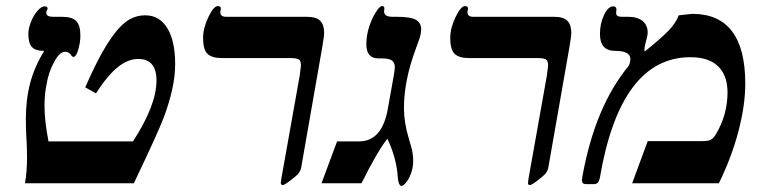

<svg xmlns="http://www.w3.org/2000/svg" viewBox="-20 -609 2549 638"><path d="M63 0Q69.8 -38.1 69.8 -86.9Q69.8 -117.2 67.9 -147.9Q65.9 -178.7 65.9 -213.9Q65.9 -278.3 80.3 -333Q94.7 -387.7 127 -439.9Q97.7 -439.9 85.9 -452.9Q74.2 -465.8 74.2 -496.1Q74.2 -514.6 83 -536.6Q91.8 -558.6 104.7 -573.2Q117.7 -587.9 127.9 -587.9Q138.2 -587.9 138.2 -580.1Q138.2 -577.6 136 -575Q133.8 -572.3 133.8 -566.9Q133.8 -553.2 155.8 -553.2H186Q219.7 -553.2 233.4 -538.8Q247.1 -524.4 247.1 -491.2Q247.1 -468.3 240 -444.1Q232.9 -419.9 224.1 -419.9Q219.7 -419.9 215.8 -426.8Q208.5 -437 195.8 -437Q178.2 -437 159.7 -402.8Q141.1 -368.7 134.8 -329.1Q127.9 -296.9 127.9 -256.8Q127.9 -208 141.1 -139.2H421.9Q500 -259.3 500 -341.8Q500 -413.1 439 -413.1Q405.8 -413.1 372.1 -386.5Q338.4 -359.9 298.8 -298.8L263.2 -318.8Q301.8 -407.2 334.2 -459.5Q366.7 -511.7 396.2 -534.9Q425.8 -558.1 462.9 -558.1Q509.8 -558.1 535.9 -515.6Q562 -473.1 562 -396Q562 -356 552.2 -311.8Q542.5 -267.6 524.2 -218.8Q505.9 -169.9 424.8 0Z M717.8 -416Q683.6 -416 669.2 -430.4Q654.8 -444.8 654.8 -482.9Q654.8 -515.6 672.4 -552.2Q689.9 -588.9 704.1 -588.9Q713.9 -588.9 713.9 -580.1L711.9 -568.8Q711.9 -553.2 731 -553.2H999Q1031.2 -553.2 1044.2 -539.8Q1057.1 -526.4 1057.1 -500Q1057.1 -488.8 1050.8 -452.1L981 -53.2Q980 -46.9 976.8 -40.5Q973.6 -34.2 968.8 -29.1Q963.9 -23.9 944.6 -9Q925.3 5.9 919.9 5.9Q913.1 5.9 913.1 -1L915 -16.1L976.1 -358.9Q980 -387.7 980 -391.1Q980 -407.7 972.2 -411.9Q964.4 -416 945.8 -416Z M1173.3 -139.2Q1250 -139.2 1269 -249L1288.1 -356Q1292 -377.9 1292 -386.2Q1292 -399.9 1283 -407.5Q1273.9 -415 1247.1 -415H1237.3Q1197.3 -415 1197.3 -461.9Q1197.3 -489.3 1205.8 -517.3Q1214.4 -545.4 1228 -567.1Q1241.7 -588.9 1249 -588.9Q1257.3 -588.9 1257.3 -581.1L1256.3 -570.8Q1256.3 -553.2 1284.2 -553.2H1298.3Q1344.7 -553.2 1362.1 -543.2Q1379.4 -533.2 1379.4 -512.2Q1379.4 -497.6 1374.3 -482.2Q1369.1 -466.8 1361.3 -445.8Q1322.3 -340.8 1322.3 -250Q1322.3 -202.1 1338.4 -148.9L1344.7 -127Q1353 -100.6 1353 -74.2Q1353 -54.2 1346.7 -35.4Q1340.3 -16.6 1330.3 -3.9Q1320.3 8.8 1314.5 8.8Q1303.7 8.8 1301.3 -24.9Q1299.8 -52.7 1290.3 -86.7Q1280.8 -120.6 1267.1 -147.9Q1233.4 -105 1181.2 0H1048.3L1100.1 -139.2Z M1539.1 -416Q1504.9 -416 1490.5 -430.4Q1476.1 -444.8 1476.1 -482.9Q1476.1 -515.6 1493.7 -552.2Q1511.2 -588.9 1525.4 -588.9Q1535.2 -588.9 1535.2 -580.1L1533.2 -568.8Q1533.2 -553.2 1552.2 -553.2H1820.3Q1852.5 -553.2 1865.5 -539.8Q1878.4 -526.4 1878.4 -500Q1878.4 -488.8 1872.1 -452.1L1802.2 -53.2Q1801.3 -46.9 1798.1 -40.5Q1794.9 -34.2 1790 -29.1Q1785.2 -23.9 1765.9 -9Q1746.6 5.9 1741.2 5.9Q1734.4 5.9 1734.4 -1L1736.3 -16.1L1797.4 -358.9Q1801.3 -387.7 1801.3 -391.1Q1801.3 -407.7 1793.5 -411.9Q1785.6 -416 1767.1 -416Z M2312.5 -140.1Q2333.5 -140.1 2341.8 -144.5Q2350.1 -148.9 2358.4 -162.1Q2397.5 -227.5 2397.5 -301.8Q2397.5 -358.4 2366.2 -388.7Q2335 -418.9 2274.4 -418.9Q2042 -418.9 1973.6 -20Q1971.2 -7.3 1966.6 -2.2Q1961.9 2.9 1951.7 2.9H1927.7Q1913.6 2.9 1913.6 -9.8L1915.5 -23.9Q1957.5 -254.9 2068.4 -389.2Q2074.7 -400.4 2074.7 -413.1Q2074.7 -439.9 2024.4 -439.9Q1973.6 -439.9 1973.6 -496.1Q1973.6 -531.2 1987.3 -559.6Q2001 -587.9 2017.6 -587.9Q2028.3 -587.9 2028.3 -578.1L2027.3 -565.9Q2027.3 -553.2 2045.4 -553.2H2067.4Q2098.6 -553.2 2115.5 -539.1Q2132.3 -524.9 2132.3 -500Q2132.3 -492.7 2127 -473.6Q2121.6 -454.1 2121.6 -444.8V-441.4L2122.6 -438Q2176.8 -481.4 2201.4 -507.1Q2226.1 -532.7 2235.4 -558.1L2280.3 -563Q2456.5 -563 2456.5 -331.1Q2456.5 -259.3 2433.6 -172.1Q2410.6 -85 2368.7 0H2080.6L2132.3 -140.1Z"/></svg>

Font: Tinos
Style: Bold Italic
Weight: 700
Italic angle: -16.333°
Designer: Steve Matteson
Foundry: Monotype Imaging Inc.
Version: Version 1.23